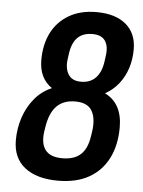

<svg xmlns="http://www.w3.org/2000/svg" viewBox="-50 -703 559 752"><g transform="rotate(5 229.5 -327.5)"><path d="M206 8Q122 8 75 -29Q28 -66 28 -136Q28 -182 42 -224.5Q56 -267 83.5 -300.5Q111 -334 151 -351Q126 -368 113 -394.5Q100 -421 100 -458Q100 -518 123 -564Q146 -610 191 -636.5Q236 -663 299 -663Q374 -663 415.5 -628Q457 -593 457 -530Q457 -491 446 -456.5Q435 -422 413.5 -394.5Q392 -367 360 -349Q429 -315 429 -221Q429 -151 403 -99.5Q377 -48 327.5 -20Q278 8 206 8ZM215 -81Q262 -81 287.5 -104.5Q313 -128 320 -178L323 -197Q330 -248 312.5 -277.5Q295 -307 247 -307Q201 -307 174.5 -280.5Q148 -254 139 -199L136 -180Q129 -132 148.5 -106.5Q168 -81 215 -81ZM262 -386Q298 -386 319.5 -408Q341 -430 347 -472L350 -494Q356 -532 341.5 -554Q327 -576 291 -576Q255 -576 234 -556.5Q213 -537 206 -495L203 -473Q197 -435 211.5 -410.5Q226 -386 262 -386Z"/></g></svg>

Font: Sofia Sans Condensed
Style: Bold Italic
Weight: 700
Italic angle: -9°
Version: Version 4.100